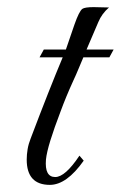

<svg xmlns="http://www.w3.org/2000/svg" viewBox="-20 -519 339 539"><path d="M120 0Q55 0 55 -71Q55 -85 57.5 -100Q60 -115 66 -130Q119 -270 156 -358H91L103 -380H165L189 -450Q202 -487 211 -494Q218 -499 243 -499L286 -498Q266 -481 256 -457L223 -380H299L287 -358H214Q207 -342 200.5 -326Q194 -310 186 -293Q165 -247 150 -206Q132 -159 121.5 -125Q111 -91 109 -71Q105 -22 135 -22Q163 -22 203 -82L215 -68Q167 0 120 0Z"/></svg>

Font: Carattere
Style: Regular
Weight: 400
Designer: Robert E. Leuschke
Foundry: Robert E. Leuschke
Version: Version 1.010; ttfautohint (v1.8.3)